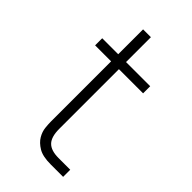

<svg xmlns="http://www.w3.org/2000/svg" viewBox="-202 -702 764 764"><g transform="rotate(45 180.0 -320.0)"><path d="M245 0Q200 0 176 -14.5Q152 -29 140.5 -48.5Q129 -68 127 -88Q125 -108 125 -119V-460H35V-500H125V-640H169V-500H305V-460H169V-124Q169 -79 188 -59.5Q207 -40 249 -40H315V0H245Z"/></g></svg>

Font: PT Root UI Light
Style: Regular
Weight: 300
Designer: Vitaly Kuzmin
Foundry: ParaType Ltd.
Version: Version 2.000G